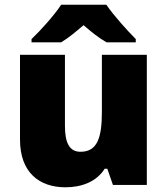

<svg xmlns="http://www.w3.org/2000/svg" viewBox="-20 -786 710 816"><path d="M432 -766H240C210 -720 152 -656 114 -620V-606H240C275 -628 300 -649 335 -679C370 -649 398 -626 433 -606H557V-620C523 -654 463 -720 432 -766ZM604 -553H413V-311C413 -201 394 -141 322 -141C275 -141 256 -179 256 -251V-553H65V-193C65 -51 149 10 258 10C326 10 390 -13 425 -69H436L460 0H604Z"/></svg>

Font: Noto Sans Malayalam Black
Style: Regular
Weight: 900
Designer: Jelle Bosma - Monotype Design Team
Foundry: Monotype Imaging Inc.
Version: Version 2.104